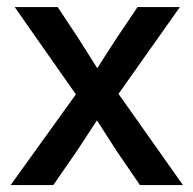

<svg xmlns="http://www.w3.org/2000/svg" viewBox="-20 -536 560 556"><path d="M10.7 0H134.3L203.6 -100.1L260.7 -187.5L316.9 -100.1L385.3 0H509.8L323.2 -264.2L501 -515.6H378.4L318.8 -427.2C298.8 -397 280.3 -367.7 261.7 -338.4L205.6 -427.2L147 -515.6H22.5L199.7 -262.7Z"/></svg>

Font: Raveo Display Display Medium
Style: Regular
Weight: 500
Designer: Jakub Foglar, Rasmus Andersson (Inter)
Foundry: Jakubfoglar.com
Version: Version 1.100;Glyphs 3.2.3 (3260)